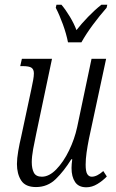

<svg xmlns="http://www.w3.org/2000/svg" viewBox="-20 -786 494 816"><path d="M347 10Q314 10 299 -12.5Q284 -35 284 -72Q284 -87 287 -109H283Q252 -59 217 -25Q182 9 133 9Q88 9 70 -19Q52 -47 52 -89Q52 -112 57.5 -144Q63 -176 70 -205L113 -406Q118 -429 121 -446Q124 -463 124 -474Q124 -491 114 -498Q104 -505 76 -505H66L73 -536H201L134 -218Q127 -186 121 -153Q115 -120 115 -97Q115 -69 124 -52Q133 -35 158 -35Q189 -35 219.5 -66.5Q250 -98 273.5 -146.5Q297 -195 308 -246L369 -536H431L358 -196Q352 -166 348 -138Q344 -110 344 -86Q344 -57 351 -46Q358 -35 370 -35Q392 -35 419 -59L434 -36Q417 -18 394 -4Q371 10 347 10ZM269 -606Q262 -642 247.5 -682Q233 -722 217 -753L220 -766H241Q259 -745 277 -715Q295 -685 305 -658Q326 -685 354.5 -714.5Q383 -744 411 -766H436L433 -753Q404 -720 375 -681Q346 -642 326 -606Z"/></svg>

Font: Noto Serif ExtraCondensed Light
Style: Italic
Weight: 300
Width: 2
Italic angle: -12°
Designer: Monotype Design Team
Foundry: Monotype Imaging Inc.
Version: Version 2.014; ttfautohint (v1.8.4.7-5d5b)